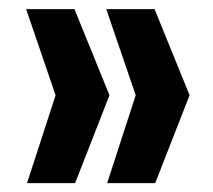

<svg xmlns="http://www.w3.org/2000/svg" viewBox="-20 -488 477 429"><path d="M403.6 -275.2 325.4 -467.6H217.4L283.2 -275.2L219.4 -78.8H326.8ZM224.6 -275.2 146.4 -467.6H38.4L104.2 -275.2L40.4 -78.8H147.8Z"/></svg>

Font: Secuela Light
Style: Regular
Weight: 300
Designer: Fernando Haro
Foundry: deFharo
Version: Version 1.708